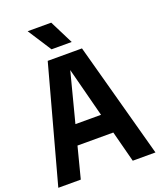

<svg xmlns="http://www.w3.org/2000/svg" viewBox="-169 -1053 962 1156"><g transform="rotate(-20 312.0 -474.5)"><path d="M1 0 202.5 -740H422L623.5 0H478L426 -199.5H196.5L145 0ZM229 -325H393L311 -641.5ZM248 -797.5 150 -949H301L377 -797.5Z"/></g></svg>

Font: Encode Sans Condensed Condensed
Style: Bold
Weight: 700
Width: 3
Designer: Multiple Designers
Foundry: Impallari Type
Version: Version 3.000; ttfautohint (v1.8.3) -l 8 -r 50 -G 200 -x 14 